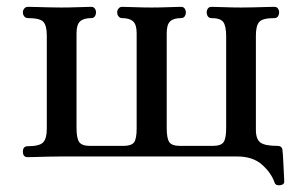

<svg xmlns="http://www.w3.org/2000/svg" viewBox="-20 -460 882 562"><path d="M801 82Q787 84 784 75Q774 46 747 22Q720 -2 674 -2H159Q143 -2 122.5 -1.5Q102 -1 85 -0.5Q68 0 61 0Q47 0 47 -16Q47 -32 61 -32Q96 -32 106.5 -43.5Q117 -55 117 -83V-356Q117 -385 107 -396Q97 -407 62 -407Q55 -407 51 -412Q47 -417 47 -424Q47 -430 51 -435Q55 -440 62 -440Q69 -440 86 -439.5Q103 -439 123.5 -438.5Q144 -438 160 -438Q184 -438 210.5 -439Q237 -440 247 -440Q254 -440 257.5 -435Q261 -430 261 -424Q261 -417 257.5 -412Q254 -407 247 -407Q225 -407 214.5 -397.5Q204 -388 204 -363V-85Q204 -55 212 -44Q220 -33 243 -33H341Q365 -33 372.5 -43.5Q380 -54 380 -84V-363Q380 -388 369.5 -397.5Q359 -407 337 -407Q331 -407 327 -412Q323 -417 323 -424Q323 -430 327 -435Q331 -440 337 -440Q348 -440 373.5 -439Q399 -438 424 -438Q448 -438 474 -439Q500 -440 510 -440Q517 -440 520.5 -435Q524 -430 524 -424Q524 -417 520.5 -412Q517 -407 510 -407Q488 -407 478 -397.5Q468 -388 468 -363V-85Q468 -55 475.5 -44Q483 -33 507 -33H603Q627 -33 634.5 -44Q642 -55 642 -85V-354Q642 -384 633.5 -395.5Q625 -407 599 -407Q592 -407 588.5 -412Q585 -417 585 -424Q585 -430 588.5 -435Q592 -440 599 -440Q610 -440 635.5 -439Q661 -438 686 -438Q703 -438 723 -438.5Q743 -439 760 -439.5Q777 -440 783 -440Q790 -440 793.5 -435Q797 -430 797 -424Q797 -417 793.5 -412Q790 -407 783 -407Q749 -407 739 -396Q729 -385 729 -356V-80Q729 -53 742 -43Q755 -33 792 -33Q807 -33 807 -18Q808 -11 809 9.5Q810 30 811 48.5Q812 67 812 70Q813 80 801 82Z"/></svg>

Font: Zen Old Mincho Medium
Style: Regular
Weight: 500
Designer: Yoshimichi Ohira
Foundry: Positype
Version: Version 1.500